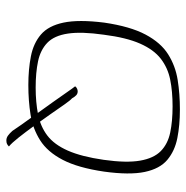

<svg xmlns="http://www.w3.org/2000/svg" viewBox="-11 -498 585 603"><g transform="rotate(90 281.5 -196.5)"><path d="M247 7Q198 7 157 -1Q116 -9 88.5 -32.5Q61 -56 51 -103.5Q41 -151 51 -231Q63 -313 88.5 -361Q114 -409 150.5 -432Q187 -455 231 -462Q275 -469 324 -469Q373 -469 413.5 -461Q454 -453 482 -429.5Q510 -406 520 -358.5Q530 -311 519 -231Q507 -149 482 -101Q457 -53 420.5 -30Q384 -7 340.5 0Q297 7 247 7ZM255 -16Q301 -16 339 -23.5Q377 -31 405.5 -52.5Q434 -74 453 -117Q472 -160 482 -230Q492 -301 484.5 -344Q477 -387 454.5 -409Q432 -431 396.5 -438.5Q361 -446 314 -446Q267 -446 230 -438.5Q193 -431 164.5 -409Q136 -387 117 -344Q98 -301 89 -230Q79 -160 85.5 -117Q92 -74 114.5 -52.5Q137 -31 172.5 -23.5Q208 -16 255 -16ZM421 76Q413 76 406 71Q399 66 391 57Q386 49 371.5 28.5Q357 8 338.5 -17.5Q320 -43 301.5 -69Q283 -95 269.5 -114.5Q256 -134 251 -140Q255 -145 259.5 -146.5Q264 -148 267 -148Q274 -148 279 -143.5Q284 -139 289 -130Q295 -125 308 -106.5Q321 -88 339 -62Q357 -36 376 -10Q395 16 412 37.5Q429 59 440 68Q436 72 432 74Q428 76 421 76Z"/></g></svg>

Font: Genos Thin ExtraLight
Style: Italic
Weight: 250
Italic angle: -8°
Version: Version 1.010